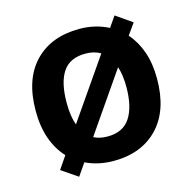

<svg xmlns="http://www.w3.org/2000/svg" viewBox="-92 -663 799 792"><g transform="rotate(-15 307.0 -266.5)"><path d="M566 -272Q566 -137 496 -63.5Q426 10 306 10Q241 10 187 -16L151 36L82 -11L119 -65Q85 -101 66.5 -153Q48 -205 48 -272Q48 -407 118 -480Q188 -553 309 -553Q376 -553 433 -524L464 -569L533 -521L499 -473Q531 -437 548.5 -387Q566 -337 566 -272ZM180 -272Q180 -213 194 -176L371 -432Q344 -448 307 -448Q240 -448 210 -403Q180 -358 180 -272ZM435 -272Q435 -323 423 -359L249 -107Q273 -94 308 -94Q374 -94 404.5 -140.5Q435 -187 435 -272Z"/></g></svg>

Font: Noto Sans Sora Sompeng Semi
Style: Bold
Weight: 700
Designer: Monotype Design Team. David Williams.
Foundry: Monotype Imaging Inc.
Version: Version 2.101; ttfautohint (v1.8.4.7-5d5b)